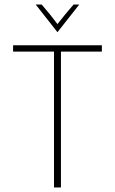

<svg xmlns="http://www.w3.org/2000/svg" viewBox="-20 -824 505 844"><path d="M217.4 0V-597.2H37.5V-625H427.8V-597.2H247.9V0ZM231.9 -683.3 136.8 -804.2H163.2Q181.9 -782.6 199.3 -761.1Q216.7 -739.6 232.6 -718.1Q249.3 -739.6 267 -761.1Q284.7 -782.6 303.5 -804.2H328.5L233.3 -683.3Z"/></svg>

Font: Afacad Flux Thin
Style: Regular
Weight: 250
Designer: Kristian Moeller
Foundry: Dicotype
Version: Version 1.100